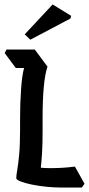

<svg xmlns="http://www.w3.org/2000/svg" viewBox="-20 -861 399 861"><path d="M255 -20Q223 -20 188 -23.5Q153 -27 122 -33.5Q91 -40 72 -47.5Q53 -55 53 -62Q53 -75 57.5 -100Q62 -125 66 -168.5Q70 -212 70 -279V-329Q70 -398 74.5 -461.5Q79 -525 88 -556H51L1 -623L9 -639H136L193 -562Q182 -531 176.5 -472.5Q171 -414 171 -334V-270Q171 -213 168.5 -173.5Q166 -134 163 -109Q181 -107 205 -107Q232 -107 258.5 -108.5Q285 -110 316 -114L359 -37L347 -20ZM296 -778 116 -683 91 -707 216 -841 299 -790Z"/></svg>

Font: Jaini Purva
Style: Regular
Weight: 400
Designer: Maithili Shingre, Girish Dalvi (Devanagari), Taresh Vohra (Latin)
Foundry: Ek Type
Version: Version 2.000; ttfautohint (v1.8.4.7-5d5b)